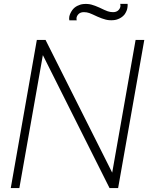

<svg xmlns="http://www.w3.org/2000/svg" viewBox="-20 -952 750 972"><path d="M625 -912.5Q623 -897.5 611.5 -880Q601 -866.5 585.5 -858.8Q570 -851 555 -850Q533.5 -848 515 -852.8Q496.5 -857.5 474 -867.5Q459.5 -874.5 449 -879Q438.5 -883.5 432 -886Q419 -890.5 405 -890.5Q388.5 -890.5 379.2 -882.2Q370 -874 367.5 -862.5Q366.5 -854 368.5 -849H331Q329 -858.5 331 -869Q334.5 -884.5 346 -901Q356 -914.5 371.2 -922.2Q386.5 -930 402 -931.5Q424 -933.5 442.2 -928.8Q460.5 -924 483.5 -913.5Q497.5 -906.5 507.8 -902Q518 -897.5 525 -895Q538.5 -890.5 552 -890.5Q568.5 -890.5 578 -899Q587.5 -907.5 589.5 -919Q590.5 -927 588.5 -932.5H626Q626.5 -927.5 626.2 -922.8Q626 -918 625 -912.5ZM548 -78 666.5 -750H710.5L578 0H534.5L197 -673L78 0H34.5L166.5 -750H210.5Z"/></svg>

Font: Russisch Sans ExtraLight
Style: Italic
Weight: 200
Width: 4
Italic angle: -10°
Designer: Michael Sharanda (font) & Cristiano Sobral (main changes)
Foundry: Michael Sharanda
Version: Version 2.00;September 8, 2020;FontCreator 13.0.0.2681 64-bi